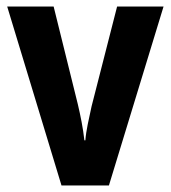

<svg xmlns="http://www.w3.org/2000/svg" viewBox="-20 -567 522 587"><path d="M168 0H313L480 -547H338L260 -242C252 -205 243 -167 241 -138H238C234 -175 226 -214 218 -248L144 -547H2Z"/></svg>

Font: Noto Sans Georgian Condensed Bold
Style: Regular
Weight: 700
Width: 3
Designer: Monotype Design Team, Akaki Razmadze
Foundry: Google LLC
Version: Version 2.005